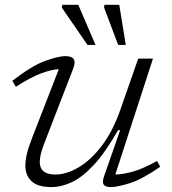

<svg xmlns="http://www.w3.org/2000/svg" viewBox="-20 -750 700 780"><path d="M402.5 -33 468 -221H459.5Q408.5 -131.5 362.2 -81.2Q316 -31 273 -10.5Q230 10 189 10Q133.5 10 108.2 -13.8Q83 -37.5 83 -77.5Q83 -98.5 89.5 -125.8Q96 -153 111.5 -192.5L219 -469Q187.5 -467.5 145 -451.2Q102.5 -435 44.5 -397.5L30 -421.5Q108.5 -482.5 162.5 -502.2Q216.5 -522 246 -522Q272 -522 279.8 -509.2Q287.5 -496.5 275.5 -466.5L160 -168Q141.5 -120.5 141.5 -92Q141.5 -41 205 -41Q249.5 -41 298.8 -69.8Q348 -98.5 392.8 -156.8Q437.5 -215 468.5 -303L541.5 -512H601.5L448.5 -41Q479.5 -41.5 521 -53.2Q562.5 -65 618 -96L631 -72.5Q557.5 -21.5 507 -5.8Q456.5 10 430.5 10Q408 10 401.2 0Q394.5 -10 402.5 -33ZM368 -567.5H335.5L231.5 -718.5L233 -730.5H298ZM491 -567.5H460L403 -719L404 -730.5H464.5Z"/></svg>

Font: Newsreader Caption Light
Style: Italic
Weight: 300
Italic angle: -17°
Designer: Hugues Gentile
Foundry: Production Type
Version: Version 1.001